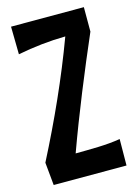

<svg xmlns="http://www.w3.org/2000/svg" viewBox="-111 -761 603 843"><g transform="rotate(-15 190.5 -339.0)"><path d="M356 -699H25L27 -573C99 -587 171 -595 244 -596C180 -423 103 -253 16 -83L26 21H357L358 -99C293 -88 222 -89 155 -88C214 -251 288 -431 356 -588Z"/></g></svg>

Font: Rum Raisin
Style: Regular
Weight: 400
Designer: Astigmatic (AOETI)
Foundry: Astigmatic (AOETI)
Version: Version 1.000